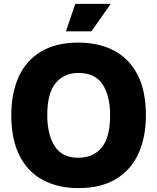

<svg xmlns="http://www.w3.org/2000/svg" viewBox="-20 -957 808 987"><path d="M383 10Q279 10 201 -31.5Q123 -73 80.5 -156.5Q38 -240 38 -365Q38 -478 76 -562Q114 -646 191 -692Q268 -738 383 -738Q488 -738 566 -697Q644 -656 687 -573Q730 -490 730 -365Q730 -251 691.5 -167Q653 -83 576 -36.5Q499 10 383 10ZM383 -146Q458 -146 502 -197.5Q546 -249 546 -365Q546 -464 507.5 -523Q469 -582 383 -582Q310 -582 266.5 -530.5Q223 -479 223 -365Q223 -266 261 -206Q299 -146 383 -146ZM319 -796 367 -937H549L450 -796Z"/></svg>

Font: BDO Grotesk ExtraBold
Style: Regular
Weight: 800
Designer: Deni Anggara
Foundry: Lokal Container
Version: Version 2.000